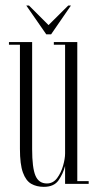

<svg xmlns="http://www.w3.org/2000/svg" viewBox="-20 -678 359 708"><path d="M141.5 11Q115 11 95.2 -0.2Q75.5 -11.5 64.5 -41.8Q53.5 -72 53.5 -129V-513H13V-523H98.5V-128.5Q98.5 -59 110.8 -30.2Q123 -1.5 153 -1.5Q176 -1.5 190.8 -21.5Q205.5 -41.5 212.8 -67.5Q220 -93.5 220 -112V-513H178.5V-523H265V-10H307V0H220V-66Q212.5 -37 195.8 -13Q179 11 141.5 11ZM150.5 -551.5 77 -657.5H87L159 -585.5L231.5 -657.5H241.5L168.5 -551.5Z"/></svg>

Font: Imbue 100pt ExtraLight
Style: Regular
Weight: 200
Designer: Tyler Finck
Foundry: Etcetera Type Company
Version: Version 1.102; ttfautohint (v1.8.3)